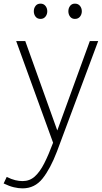

<svg xmlns="http://www.w3.org/2000/svg" viewBox="-92 -795 560 1056"><path d="M448 -569 221 39Q185 133 142 187Q99 241 32 241Q10 241 -15.5 235Q-41 229 -72 214L-55 178Q-29 191 -8 196Q13 201 32 201Q71 201 99 176Q127 151 151 104Q175 57 200 -10L-3 -569H47L230 -58H216L402 -569ZM131 -691Q113 -691 103.5 -703.5Q94 -716 94 -733Q94 -750 103.5 -762.5Q113 -775 131 -775Q148 -775 158 -762.5Q168 -750 168 -733Q168 -716 158 -703.5Q148 -691 131 -691ZM320 -691Q303 -691 293.5 -703.5Q284 -716 284 -733Q284 -750 293.5 -762.5Q303 -775 320 -775Q338 -775 348 -762.5Q358 -750 358 -733Q358 -716 348 -703.5Q338 -691 320 -691Z"/></svg>

Font: Yaldevi ExtraLight ExtraLight
Style: Regular
Weight: 250
Version: Version 1.100